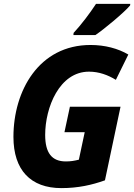

<svg xmlns="http://www.w3.org/2000/svg" viewBox="-20 -956 689 986"><path d="M358 -787 357 -776H470C516 -807 619 -893 648 -928L649 -936H473C441 -887 397 -829 358 -787ZM295 10C381 10 452 -6 519 -30L599 -408H339L311 -277H415L385 -136C361 -130 343 -127 318 -127C246 -127 212 -171 212 -263C212 -404 285 -588 437 -588C488 -588 534 -571 575 -546L639 -676C586 -707 519 -725 445 -725C180 -725 49 -490 49 -253C49 -82 138 10 295 10Z"/></svg>

Font: Noto Sans SemiCondensed ExtraBold
Style: Italic
Weight: 800
Width: 4
Italic angle: -12°
Designer: Monotype Design Team
Foundry: Monotype Imaging Inc.
Version: Version 2.013